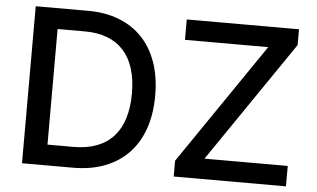

<svg xmlns="http://www.w3.org/2000/svg" viewBox="-51 -807 1462 886"><g transform="rotate(5 680.0 -363.5)"><path d="M322.8 -727.3Q403.1 -727.3 466.6 -702.4Q530.2 -677.6 574.2 -630.9Q618.3 -584.2 641.7 -516.9Q665.1 -449.6 665.1 -364.7Q665.1 -279.5 641.7 -211.8Q618.3 -144.2 573.3 -97.1Q528.4 -50.1 463.4 -25Q398.4 0 315.3 0H79.9V-727.3ZM309.3 -95.9Q371.4 -95.9 418 -113.6Q464.5 -131.4 495.4 -165.7Q526.3 -199.9 541.7 -250Q557.2 -300.1 557.2 -364.7Q557.2 -429 541.9 -478.7Q526.6 -528.4 496.3 -562.3Q465.9 -596.2 420.8 -613.8Q375.7 -631.4 316.1 -631.4H189.6V-95.9ZM779.5 -727.3H1299.4V-654.1L916.9 -94.5H1302.6V0H782.7V-73.2L1165.1 -632.8H779.5Z"/></g></svg>

Font: Cannonade Med
Style: Regular
Weight: 500
Designer: Rasmus Andersson
Foundry: rsms
Version: Version 3.012;git-f93a4a705